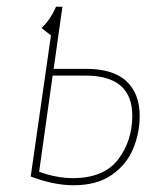

<svg xmlns="http://www.w3.org/2000/svg" viewBox="-20 -539 484 569"><path d="M394 -196Q394 -145 374.5 -98Q355 -51 311 -20.5Q267 10 198 10Q139 10 71 -16L131 -434L103 -456Q129 -480 146 -519H165L139 -335H234Q316 -335 355 -298Q394 -261 394 -196ZM372 -196Q372 -315 233 -315H136L96 -30Q148 -11 198 -11Q289 -12 330.5 -67Q372 -122 372 -196Z"/></svg>

Font: Fira Sans Condensed Thin
Style: Italic
Weight: 250
Width: 3
Italic angle: -8°
Designer: Carrois Corporate & Edenspiekermann AG
Foundry: Carrois Corporate GbR & Edenspiekermann AG
Version: Version 4.203